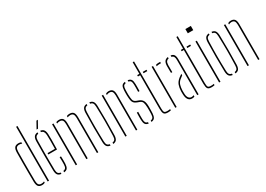

<svg xmlns="http://www.w3.org/2000/svg" viewBox="-3 -1614 3368 2432"><g transform="rotate(-30 1680.5 -397.5)"><path d="M204.5 0V-800H224.5V0ZM49.5 -86Q48.5 -157.5 48.2 -224.8Q48 -292 48.2 -362.5Q48.5 -433 49.5 -514Q50.5 -563 68 -584Q85.5 -605 124.5 -605Q148 -605 164.5 -596V-576.5Q149 -585 124.5 -585Q96 -585 83.2 -568.8Q70.5 -552.5 69.5 -514Q68.5 -431.5 68.2 -360.8Q68 -290 68.2 -223.2Q68.5 -156.5 69.5 -86Q70.5 -48 82.8 -31.5Q95 -15 123.5 -15Q148 -15 164.5 -24V-5.5Q148 5 123.5 5Q84.5 5 67.5 -16.2Q50.5 -37.5 49.5 -86Z M334.5 -85Q330 -299.5 334.5 -514Q335.5 -557 351.5 -578.2Q367.5 -599.5 403.5 -604V-583.5Q378 -579.5 366.8 -563Q355.5 -546.5 354.5 -514Q353.5 -450.5 353 -399.2Q352.5 -348 352.5 -300.2Q352.5 -252.5 353 -200.8Q353.5 -149 354.5 -85Q355.5 -50 366.8 -34.5Q378 -19 403.5 -16V4Q366.5 0 351 -21.2Q335.5 -42.5 334.5 -85ZM382.5 -292V-312H490.5Q492 -379 492 -432.2Q492 -485.5 490.5 -514Q488.5 -546.5 477.8 -563Q467 -579.5 443.5 -584V-604Q477.5 -599.5 493 -578.5Q508.5 -557.5 510.5 -514Q511.5 -487 512 -430.8Q512.5 -374.5 509.5 -292ZM443.5 4V-16.5Q468 -20 478.8 -35.2Q489.5 -50.5 490.5 -85Q491.5 -107.5 491.2 -133.2Q491 -159 489.5 -191H509.5Q511 -159 511.2 -133Q511.5 -107 510.5 -85Q508.5 -42.5 494.5 -21.2Q480.5 0 443.5 4ZM411.5 -640 466.5 -739H487.5L432.5 -640Z M925 0V-514Q924.5 -552.5 912 -568.8Q899.5 -585 871 -585Q846.5 -585 830 -576V-596.5Q846.5 -605 871 -605Q910 -605 927.2 -584Q944.5 -563 945 -514V0ZM770 0V-514Q769.5 -552.5 757 -568.8Q744.5 -585 716 -585Q691.5 -585 675 -576V-596Q691.5 -605 716 -605Q755 -605 772.2 -584Q789.5 -563 790 -514V0ZM615 0V-600H635V0Z M1054 -85Q1048 -299.5 1054 -514Q1055.5 -557 1070.8 -578.5Q1086 -600 1122 -604V-584Q1096.5 -580.5 1085.8 -565Q1075 -549.5 1074 -514Q1072 -450.5 1071.2 -399Q1070.5 -347.5 1070.5 -299.5Q1070.5 -251.5 1071.2 -200Q1072 -148.5 1074 -85Q1075 -50 1086.2 -34.8Q1097.5 -19.5 1122 -16V4Q1086 0 1070.8 -21.2Q1055.5 -42.5 1054 -85ZM1162 4V-16Q1187 -19.5 1198 -34.8Q1209 -50 1210 -85Q1212 -148.5 1213 -200Q1214 -251.5 1214 -299.5Q1214 -347.5 1213 -399Q1212 -450.5 1210 -514Q1209 -549.5 1198.2 -565Q1187.5 -580.5 1162 -584V-604Q1198 -600 1213.2 -578.5Q1228.5 -557 1230 -514Q1236 -299.5 1230 -85Q1228.5 -42.5 1213.2 -21.2Q1198 0 1162 4Z M1496 0V-514Q1495.5 -552.5 1483 -568.8Q1470.5 -585 1442 -585Q1419.5 -585 1401 -573.5V-593.5Q1418.5 -605 1442 -605Q1481 -605 1498.2 -584Q1515.5 -563 1516 -514V0ZM1341 0V-600H1361V0Z M1720.5 4V-16Q1745 -19.5 1755.2 -34.8Q1765.5 -50 1766.5 -85Q1767.5 -109 1768 -134Q1768.5 -159 1767.5 -179Q1766 -228.5 1757.2 -253.2Q1748.5 -278 1718.5 -289L1684.5 -302Q1656 -313 1642.5 -328.8Q1629 -344.5 1624.5 -371.2Q1620 -398 1618.5 -442Q1618 -461.5 1618.5 -478Q1619 -494.5 1619.5 -514Q1621 -557 1634.2 -578.5Q1647.5 -600 1682.5 -604V-584Q1658.5 -580.5 1649.5 -565Q1640.5 -549.5 1639.5 -514Q1639 -493 1638.5 -476.5Q1638 -460 1638.5 -442Q1640 -394 1646.2 -365.5Q1652.5 -337 1685.5 -324L1720.5 -311Q1756.5 -297.5 1772.5 -268.2Q1788.5 -239 1788.5 -179Q1788.5 -157.5 1788.2 -132.2Q1788 -107 1786.5 -85Q1784 -42.5 1770 -21.2Q1756 0 1720.5 4ZM1764.5 -410Q1766 -441.5 1765.8 -466.5Q1765.5 -491.5 1765.5 -514Q1765 -549.5 1755.8 -565Q1746.5 -580.5 1722.5 -584V-604Q1758 -600 1771.5 -578.5Q1785 -557 1785.5 -514Q1785.5 -493 1785.8 -467.8Q1786 -442.5 1784.5 -410ZM1617.5 -85Q1617 -107 1617 -133Q1617 -159 1618.5 -191H1638.5Q1637 -159.5 1637.2 -134Q1637.5 -108.5 1637.5 -85Q1638.5 -50 1647.5 -34.8Q1656.5 -19.5 1680.5 -16V4Q1645.5 0 1632 -21.2Q1618.5 -42.5 1617.5 -85Z M1860 -580V-600H1892V-770H1912V-85Q1912 -44 1920.5 -29.5Q1929 -15 1965 -15Q1981 -15 1988.2 -16Q1995.5 -17 2006 -19V0Q1984.5 5 1963 5Q1918 5 1905 -16Q1892 -37 1892 -85V-580ZM1942 -580V-600H1996V-580Z M2071 0V-600H2091V0ZM2131 -573V-593Q2145.5 -600 2171 -600H2196V-580H2171Q2146.5 -580 2131 -573Z M2245 -410Q2244.5 -437 2244 -464.8Q2243.5 -492.5 2244 -514Q2245.5 -557 2261.8 -578.2Q2278 -599.5 2311 -604V-584Q2289.5 -580.5 2277.5 -565Q2265.5 -549.5 2264 -514Q2262.5 -467.5 2264 -410ZM2392 0V-514Q2392 -545.5 2382.8 -562Q2373.5 -578.5 2351 -583V-604Q2385 -599.5 2398.5 -577.8Q2412 -556 2412 -514V0ZM2240 -90Q2239.5 -105 2239 -118Q2238.5 -131 2239 -145Q2240.5 -193 2254.2 -232.5Q2268 -272 2310 -305Q2320 -312 2330.5 -319.8Q2341 -327.5 2352 -335V-312.5Q2335 -300.5 2310 -280Q2279.5 -254 2270 -219.5Q2260.5 -185 2259 -145Q2259 -137 2259.2 -121.5Q2259.5 -106 2260 -90Q2262.5 -54 2278 -34.5Q2293.5 -15 2318 -15Q2338 -15 2352 -23V-2.5Q2338.5 5 2318 5Q2280 5 2261.2 -20.8Q2242.5 -46.5 2240 -90Z M2499 -580V-600H2531V-770H2551V-85Q2551 -44 2559.5 -29.5Q2568 -15 2604 -15Q2620 -15 2627.2 -16Q2634.5 -17 2645 -19V0Q2623.5 5 2602 5Q2557 5 2544 -16Q2531 -37 2531 -85V-580ZM2581 -580V-600H2635V-580Z M2680 -738V-800H2760V-738ZM2712 0V-600H2732V0Z M2841 -85Q2835 -299.5 2841 -514Q2842.5 -557 2857.8 -578.5Q2873 -600 2909 -604V-584Q2883.5 -580.5 2872.8 -565Q2862 -549.5 2861 -514Q2859 -450.5 2858.2 -399Q2857.5 -347.5 2857.5 -299.5Q2857.5 -251.5 2858.2 -200Q2859 -148.5 2861 -85Q2862 -50 2873.2 -34.8Q2884.5 -19.5 2909 -16V4Q2873 0 2857.8 -21.2Q2842.5 -42.5 2841 -85ZM2949 4V-16Q2974 -19.5 2985 -34.8Q2996 -50 2997 -85Q2999 -148.5 3000 -200Q3001 -251.5 3001 -299.5Q3001 -347.5 3000 -399Q2999 -450.5 2997 -514Q2996 -549.5 2985.2 -565Q2974.5 -580.5 2949 -584V-604Q2985 -600 3000.2 -578.5Q3015.5 -557 3017 -514Q3023 -299.5 3017 -85Q3015.5 -42.5 3000.2 -21.2Q2985 0 2949 4Z M3283 0V-514Q3282.5 -552.5 3270 -568.8Q3257.5 -585 3229 -585Q3206.5 -585 3188 -573.5V-593.5Q3205.5 -605 3229 -605Q3268 -605 3285.2 -584Q3302.5 -563 3303 -514V0ZM3128 0V-600H3148V0Z"/></g></svg>

Font: Big Shoulders Stencil Display Thin
Style: Regular
Weight: 100
Designer: Patric King
Foundry: XO Type Co
Version: Version 1.000